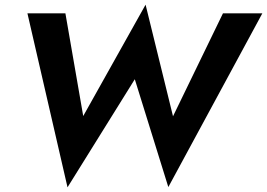

<svg xmlns="http://www.w3.org/2000/svg" viewBox="-20 -757 1139 819"><path d="M718 -261 601 -737 335 -262 259 -700H97L268 42L555 -419L698 41L1099 -700H931Z"/></svg>

Font: Jost SemiBold
Style: Italic
Weight: 600
Italic angle: -5°
Version: Version 3.710